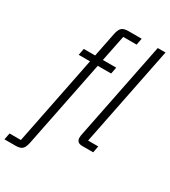

<svg xmlns="http://www.w3.org/2000/svg" viewBox="-290 -849 1027 1159"><g transform="rotate(30 223.0 -270.0)"><path d="M77 142Q70 175 56 187.5Q42 200 11 200H-67L-58 154H21L145 -466H66L75 -512H154L188 -682Q195 -715 209 -727.5Q223 -740 254 -740H347L338 -694H245L208 -512H301L292 -466H199ZM360 0Q320 0 320 -36Q320 -42 321 -50.5Q322 -59 324 -66L459 -740H513L374 -46H445L436 0Z"/></g></svg>

Font: IBM Plex Sans Condensed Light
Style: Italic
Weight: 300
Width: 3
Italic angle: -11°
Designer: Mike Abbink, Paul van der Laan, Pieter van Rosmalen
Foundry: Bold Monday
Version: Version 1.3